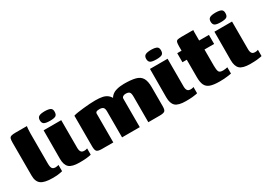

<svg xmlns="http://www.w3.org/2000/svg" viewBox="-8 -1112 2342 1690"><g transform="rotate(-30 1163.0 -267.5)"><path d="M189 5Q109 5 74 -20Q39 -45 39 -107V-443Q39 -470 43.5 -483Q48 -496 62.5 -500.5Q77 -505 104 -505H221Q220 -501 218 -479.5Q216 -458 216 -433V-127Q216 -92 225.5 -78Q235 -64 260 -64Q270 -64 279.5 -66.5Q289 -69 291 -70V-6Q283 -5 262 0Q241 5 189 5Z M463 5Q388 5 358.5 -21.5Q329 -48 329 -111L330 -399H509V-119Q509 -91 518.5 -77.5Q528 -64 550 -64Q565 -64 572.5 -66.5Q580 -69 582 -70V-6Q578 -5 566 -2.5Q554 0 530 2.5Q506 5 463 5ZM422 -443Q379 -443 362 -453.5Q345 -464 345 -492Q345 -519 363 -529.5Q381 -540 424 -540Q465 -539 481 -528.5Q497 -518 496 -492Q496 -464 480.5 -453.5Q465 -443 422 -443Z M694 0Q654 0 641.5 -12Q629 -24 629 -64V-375Q647 -381 674.5 -385Q702 -389 734.5 -392.5Q767 -396 798.5 -398Q830 -400 854 -400Q896 -400 926 -394Q956 -388 978 -370Q1000 -352 1015 -314L991 -315Q1000 -344 1018 -361.5Q1036 -379 1059.5 -387Q1083 -395 1106 -397.5Q1129 -400 1146 -400Q1220 -400 1263 -388.5Q1306 -377 1325 -345Q1344 -313 1344 -253V-58Q1344 -20 1330.5 -10Q1317 0 1280 0H1164Q1164 -65 1164 -129.5Q1164 -194 1164 -259Q1164 -297 1152 -307Q1140 -317 1116 -317Q1105 -317 1096 -313.5Q1087 -310 1082 -304Q1077 -298 1077 -290V0H897V-264Q897 -294 885 -304.5Q873 -315 848 -315Q835 -315 826.5 -313Q818 -311 813.5 -306.5Q809 -302 808 -295V0Z M1544 5Q1469 5 1439.5 -21.5Q1410 -48 1410 -111L1411 -399H1590V-119Q1590 -91 1599.5 -77.5Q1609 -64 1631 -64Q1646 -64 1653.5 -66.5Q1661 -69 1663 -70V-6Q1659 -5 1647 -2.5Q1635 0 1611 2.5Q1587 5 1544 5ZM1503 -443Q1460 -443 1443 -453.5Q1426 -464 1426 -492Q1426 -519 1444 -529.5Q1462 -540 1505 -540Q1546 -539 1562 -528.5Q1578 -518 1577 -492Q1577 -464 1561.5 -453.5Q1546 -443 1503 -443Z M1890 4Q1828 4 1794 -8Q1760 -20 1746 -49Q1732 -78 1732 -129V-307H1688V-399H1732V-442Q1732 -471 1736 -484.5Q1740 -498 1753.5 -501.5Q1767 -505 1795 -505H1912Q1912 -500 1911.5 -494Q1911 -488 1911 -481V-399H2010V-307H1912V-142Q1912 -102 1919.5 -83.5Q1927 -65 1962 -65Q1971 -65 1986.5 -67Q2002 -69 2008 -71V-7Q2001 -6 1969 -1Q1937 4 1890 4Z M2199 5Q2124 5 2094.5 -21.5Q2065 -48 2065 -111L2066 -399H2245V-119Q2245 -91 2254.5 -77.5Q2264 -64 2286 -64Q2301 -64 2308.5 -66.5Q2316 -69 2318 -70V-6Q2314 -5 2302 -2.5Q2290 0 2266 2.5Q2242 5 2199 5ZM2158 -443Q2115 -443 2098 -453.5Q2081 -464 2081 -492Q2081 -519 2099 -529.5Q2117 -540 2160 -540Q2201 -539 2217 -528.5Q2233 -518 2232 -492Q2232 -464 2216.5 -453.5Q2201 -443 2158 -443Z"/></g></svg>

Font: Genos Thin ExtraBold
Style: Regular
Weight: 800
Version: Version 1.010